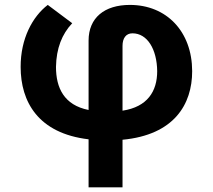

<svg xmlns="http://www.w3.org/2000/svg" viewBox="-20 -573 883 797"><path d="M347.7 5.3V204.5H488.6V7.1C703.1 -13.1 777.7 -139.9 777.7 -277.7C777.3 -442.8 670.8 -552.6 519.2 -552.6C413.7 -552.6 347.7 -499.3 347.7 -404.5V-116.5C245.7 -136.7 212.4 -208.5 212.4 -295.1C213.8 -372.5 237.2 -431.5 279.8 -476.6L178.3 -552.6C115.1 -504.3 65.3 -412.6 65.7 -295.1C65.7 -150.9 138.1 -19.5 347.7 5.3ZM488.6 -113.6V-382.8C488.6 -414.1 502.8 -434.7 529.8 -434.7C591.6 -434.7 631.4 -368.6 632.5 -277.7C632.5 -194.2 592.3 -129.3 488.6 -113.6Z"/></svg>

Font: Margiela Sans
Style: Bold
Weight: 700
Designer: Stefan Endress, Andreas Faust
Version: Version 1.100;FEAKit 1.0